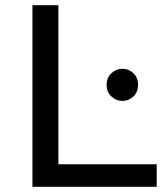

<svg xmlns="http://www.w3.org/2000/svg" viewBox="-20 -720 634 740"><path d="M584 0H105V-700H205V-87H584ZM452 -331Q428 -331 409.5 -348Q391 -365 391 -393Q391 -421 409.5 -438Q428 -455 452 -455Q476 -455 494 -438Q512 -421 512 -393Q512 -365 494 -348Q476 -331 452 -331Z"/></svg>

Font: Argentum Novus
Style: Regular
Weight: 400
Designer: Julieta Ulanovsky
Foundry: Julieta Ulanovsky
Version: Version 7.20;July 27, 2021;FontCreator 13.0.0.2683 64-bit